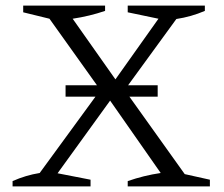

<svg xmlns="http://www.w3.org/2000/svg" viewBox="-20 -667 801 687"><path d="M25 0V-19Q72 -40 122 -48L339 -345L157 -600L63 -623V-647H356V-628Q300 -609 240 -600L393 -383L547 -600L437 -623V-647H713V-628Q664 -607 611 -599L426 -345L641 -44L731 -24V0H437V-19Q494 -39 555 -48L374 -307L186 -47L304 -24V0ZM214.6 -362H544.2V-321H214.6Z"/></svg>

Font: Piazzolla SC Light
Style: Regular
Weight: 300
Designer: Juan Pablo del Peral
Foundry: Huerta Tipografica
Version: Version 1.330